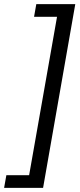

<svg xmlns="http://www.w3.org/2000/svg" viewBox="-79 -755 388 936"><path d="M288 -735 131 161H-59L-48 99H63L199 -673H87L98 -735Z"/></svg>

Font: Archivo SemiCondensed
Style: Italic
Weight: 400
Width: 4
Italic angle: -10°
Designer: Hector Gatti
Foundry: Omnibus-Type
Version: Version 2.001